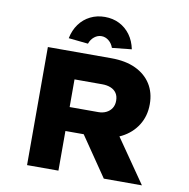

<svg xmlns="http://www.w3.org/2000/svg" viewBox="-97 -1026 1101 1121"><g transform="rotate(10 453.5 -465.5)"><path d="M137 0V-700H513Q598 -700 657.5 -672Q717 -644 749 -593.5Q781 -543 781 -474Q781 -404 747 -350Q713 -296 653.5 -265.5Q594 -235 518 -235H323V0ZM592 0 376 -316 582 -341 818 0ZM323 -377H493Q519 -377 539.5 -387Q560 -397 572 -415.5Q584 -434 584 -460Q584 -487 572 -505Q560 -523 538 -532Q516 -541 488 -541H323ZM364 -760 248 -772Q258 -821 284 -856.5Q310 -892 349 -911.5Q388 -931 435 -931Q483 -931 521.5 -911.5Q560 -892 586 -856.5Q612 -821 622 -772L506 -760Q497 -786 477.5 -801.5Q458 -817 435 -817Q412 -817 392.5 -801.5Q373 -786 364 -760Z"/></g></svg>

Font: Lexend Mega ExtraBold
Style: Regular
Weight: 800
Designer: Bonnie Shaver-Troup, Thomas Jockin
Foundry: Lexend
Version: Version 1.007